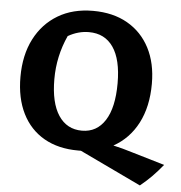

<svg xmlns="http://www.w3.org/2000/svg" viewBox="-56 -720 876 927"><g transform="rotate(5 382.0 -257.0)"><path d="M344 11Q248 11 179 -28.5Q110 -68 73 -142Q36 -216 36 -319Q36 -425 76 -503Q116 -581 188 -624Q260 -667 358 -667Q455 -667 525 -627Q595 -587 633 -514Q671 -441 671 -341Q671 -230 629.5 -150Q588 -70 512 -28Q557 -18 605 -3L764 44Q739 75 713.5 101Q688 127 656 153L358 11Q351 11 344 11ZM354 -86Q426 -86 466 -148.5Q506 -211 506 -329Q506 -444 465 -503.5Q424 -563 347 -563Q295 -563 246 -535Q200 -434 200 -323Q200 -208 240.5 -147Q281 -86 354 -86Z"/></g></svg>

Font: Piazzolla
Style: Bold
Weight: 700
Designer: Juan Pablo del Peral
Foundry: Huerta Tipografica
Version: Version 1.330